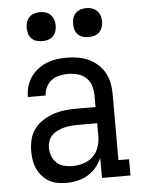

<svg xmlns="http://www.w3.org/2000/svg" viewBox="-53 -775 606 825"><g transform="rotate(-5 250.0 -362.5)"><path d="M201 8Q182 8 162.5 4.5Q143 1 126 -8.5Q109 -18 96 -33Q83 -48 75 -65.5Q67 -83 64 -102.5Q61 -122 61 -141Q61 -166 67 -191Q73 -216 88 -236Q103 -256 124.5 -270Q146 -284 169.5 -292Q193 -300 218 -303Q243 -306 268 -306H353V-355Q353 -376 347 -396.5Q341 -417 326 -431.5Q311 -446 290 -452Q269 -458 249 -458Q230 -458 211 -454Q192 -450 177 -439Q162 -428 153 -410.5Q144 -393 144 -374H67Q67 -397 73 -418.5Q79 -440 91.5 -458.5Q104 -477 122 -491Q140 -505 161 -513.5Q182 -522 204 -525Q226 -528 249 -528Q272 -528 296 -524Q320 -520 341.5 -510Q363 -500 381 -484Q399 -468 410.5 -447Q422 -426 426.5 -402.5Q431 -379 431 -355V-70H477V0H354V-86Q344 -64 328.5 -45.5Q313 -27 292.5 -15Q272 -3 248.5 2.5Q225 8 201 8ZM232 -62Q256 -62 279.5 -69Q303 -76 320.5 -92.5Q338 -109 346 -132.5Q354 -156 354 -180V-236H268Q253 -236 238.5 -234.5Q224 -233 210 -229.5Q196 -226 182.5 -219.5Q169 -213 158.5 -202.5Q148 -192 143 -178Q138 -164 138 -149Q138 -131 144.5 -113.5Q151 -96 164.5 -83.5Q178 -71 195.5 -66.5Q213 -62 232 -62ZM350 -608Q337 -608 325 -611.5Q313 -615 304 -624Q295 -633 291.5 -645Q288 -657 288 -670Q288 -683 291.5 -695Q295 -707 304 -716Q313 -725 325 -729Q337 -733 350 -733Q363 -733 375 -729Q387 -725 396 -716Q405 -707 409 -695Q413 -683 413 -670Q413 -657 409 -645Q405 -633 396 -624Q387 -615 375 -611.5Q363 -608 350 -608ZM150 -608Q137 -608 125 -611.5Q113 -615 104 -624Q95 -633 91.5 -645Q88 -657 88 -670Q88 -683 91.5 -695Q95 -707 104 -716Q113 -725 125 -729Q137 -733 150 -733Q163 -733 175 -729Q187 -725 196 -716Q205 -707 209 -695Q213 -683 213 -670Q213 -657 209 -645Q205 -633 196 -624Q187 -615 175 -611.5Q163 -608 150 -608Z"/></g></svg>

Font: Iosevka Curly Slab
Style: Regular
Weight: 400
Monospace: yes
Designer: Belleve Invis
Foundry: Belleve Invis
Version: Version 22.1.2; ttfautohint (v1.8.4)